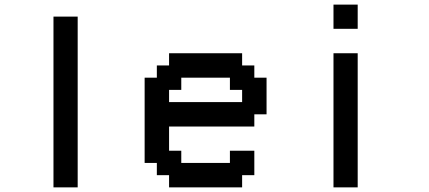

<svg xmlns="http://www.w3.org/2000/svg" viewBox="-20 -809 1853 829"><path d="M262.7 0H210.9V-368.2V-737.3H262.7H315.4V-368.2V0Z M867.2 0H710V-26.4V-52.7H683.6H657.2V-79.1V-105.5H630.9H604.5V-289.1V-473.6H630.9H657.2V-500V-526.4H683.6H710V-552.7V-579.1H867.2H1025.4V-552.7V-526.4H1051.8H1078.1V-500V-473.6H1104.5H1130.9V-394.5V-315.4H1104.5H1078.1V-289.1V-262.7H893.6H710V-210.9V-158.2H736.3H762.7V-131.8V-105.5H867.2H972.7V-131.8V-158.2H1025.4H1078.1V-105.5V-52.7H1051.8H1025.4V-26.4V0ZM867.2 -368.2H1025.4V-394.5V-420.9H999H972.7V-447.3V-473.6H867.2H762.7V-447.3V-420.9H736.3H710V-394.5V-368.2Z M1471.7 0H1419.9V-289.1V-579.1H1471.7H1524.4V-289.1V0ZM1471.7 -684.6H1419.9V-737.3V-789.1H1471.7H1524.4V-737.3V-684.6Z"/></svg>

Font: VCR Jazz Mono
Style: Regular
Weight: 400
Version: Version 3.1